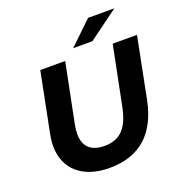

<svg xmlns="http://www.w3.org/2000/svg" viewBox="-158 -1035 1112 1181"><g transform="rotate(-20 398.0 -444.5)"><path d="M399 -757H525L721 -901H549ZM359 12C556 12 675 -94 717 -301L796 -700H637L559 -311C532 -180 475 -126 377 -126C290 -126 242 -167 242 -252C242 -270 244 -289 248 -311L326 -700H163L85 -308C80 -282 77 -257 77 -233C77 -82 183 12 359 12Z"/></g></svg>

Font: AWKNG-Font
Style: Bold Italic
Weight: 700
Italic angle: -11.3°
Designer: Awakening Church
Foundry: Awakening Church
Version: Version 1.700;PS 001.700;hotconv 1.0.88;makeotf.lib2.5.64775